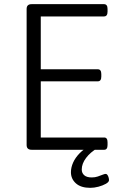

<svg xmlns="http://www.w3.org/2000/svg" viewBox="-20 -720 586 923"><path d="M132 0Q108 0 108 -23V-677Q108 -700 132 -700H480Q497 -700 497 -677V-664Q497 -641 480 -641H176V-387H450Q467 -387 467 -364V-352Q467 -329 450 -329H176V-59H481Q497 -59 497 -36V-23Q497 0 481 0ZM414 183Q369 183 345 161.5Q321 140 321 108Q321 85 331.5 61.5Q342 38 363 16.5Q384 -5 416 -21L450 -9Q414 12 393.5 39.5Q373 67 373 95Q373 112 385 122.5Q397 133 421 133Q437 133 450 128.5Q463 124 473 120Q483 116 488 116Q493 116 496.5 121Q500 126 502 133Q504 140 504 146Q504 155 489 163.5Q474 172 453.5 177.5Q433 183 414 183Z"/></svg>

Font: Asap Light
Style: Regular
Weight: 300
Designer: Pablo Cosgaya
Foundry: Omnibus-Type
Version: Version 3.001